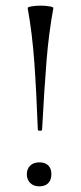

<svg xmlns="http://www.w3.org/2000/svg" viewBox="-20 -649 287 680"><path d="M124 -629Q141 -629 155.5 -626.5Q170 -624 169 -620Q153 -534 145 -436Q137 -338 129 -189Q129 -186 122 -186Q114 -186 114 -189Q109 -325 101.5 -429Q94 -533 78 -620Q77 -624 92 -626.5Q107 -629 124 -629ZM75 -32Q75 -51 87 -62.5Q99 -74 119 -74Q140 -74 151 -63Q162 -52 162 -32Q162 -12 151 -0.5Q140 11 119 11Q99 11 87 -1Q75 -13 75 -32Z"/></svg>

Font: Cormorant SC
Style: Regular
Weight: 400
Designer: Christian Thalmann (Catharsis Fonts)
Foundry: Catharsis Fonts
Version: Version 4.000